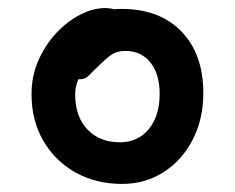

<svg xmlns="http://www.w3.org/2000/svg" viewBox="-20 -725 581 475"><path d="M282 -270Q217 -270 166.5 -298.5Q116 -327 87 -377Q58 -427 58 -492Q58 -537 75 -575.5Q92 -614 119 -643Q146 -672 178 -688.5Q210 -705 240 -705Q252 -705 262 -702Q271 -703 280 -703Q375 -703 429 -647Q483 -591 483 -495Q483 -430 456.5 -379Q430 -328 384.5 -299Q339 -270 282 -270ZM166 -491Q166 -437 196 -405Q226 -373 277 -373Q321 -373 348 -405.5Q375 -438 375 -493Q375 -542 352 -570.5Q329 -599 290 -599Q269 -599 255.5 -589.5Q242 -580 226 -564Q208 -547 199 -537.5Q190 -528 174 -529Q166 -511 166 -491Z"/></svg>

Font: Shantell Sans Normal
Style: Regular
Weight: 500
Designer: Stephen Nixon, Anya Danilova, Shantell Martin
Foundry: Arrow Type
Version: Version 1.009;[a7da0bfa3]